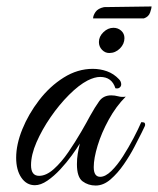

<svg xmlns="http://www.w3.org/2000/svg" viewBox="-20 -571 489 594"><path d="M276 3Q253 3 235.5 -10Q218 -23 218 -63Q218 -80 220.5 -95Q223 -110 227 -127Q218 -112 202 -90Q186 -68 166.5 -47Q147 -26 126.5 -12Q106 2 88 2Q62 2 46 -21.5Q30 -45 30 -83Q30 -124 49 -171Q68 -218 101 -261Q134 -304 177 -331Q220 -358 267 -358Q290 -358 311 -350.5Q332 -343 348 -326Q355 -319 355 -310Q355 -304 350 -300Q345 -296 337 -298Q326 -333 290 -333Q273 -333 251 -322Q224 -308 193.5 -277.5Q163 -247 136.5 -208.5Q110 -170 93 -131Q76 -92 76 -60Q76 -27 101 -27Q123 -27 146.5 -48Q170 -69 191.5 -100.5Q213 -132 231 -163Q249 -194 259 -213Q274 -240 287 -258Q300 -276 324 -276Q335 -276 346 -273Q357 -270 369 -272Q339 -242 316.5 -201Q294 -160 282 -120.5Q270 -81 270 -54Q270 -24 290 -24Q306 -24 324.5 -42Q343 -60 360.5 -87.5Q378 -115 393 -143.5Q408 -172 417 -193Q422 -193 425.5 -192Q429 -191 429 -184Q428 -180 425.5 -175.5Q423 -171 418 -160Q410 -144 396 -117Q382 -90 363 -62.5Q344 -35 322 -16Q300 3 276 3ZM318 -407Q305 -407 295.5 -417Q286 -427 286 -441Q286 -458 300 -471.5Q314 -485 331 -485Q345 -485 355 -476Q365 -467 365 -453Q365 -435 351 -421Q337 -407 318 -407ZM268 -514Q268 -523 275.5 -534Q283 -545 302 -549L449 -551Q449 -546 444.5 -532.5Q440 -519 425 -514Z"/></svg>

Font: Great Vibes
Style: Regular
Weight: 400
Designer: Robert E. Leuschke, Viktoriya Grabowska, Viviana Monsalve, Eben Sorkin
Foundry: Robert E. Leuschke
Version: Version 1.103; ttfautohint (v1.8.4.7-5d5b)